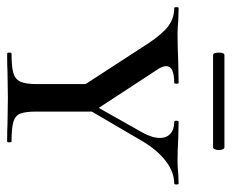

<svg xmlns="http://www.w3.org/2000/svg" viewBox="-76 -558 633 524"><g transform="rotate(90 240.0 -296.5)"><path d="M480 -456Q448 -456 417.5 -432.5Q387 -409 362 -366L283 -231V-81Q283 -50 288.5 -36Q294 -22 311 -17Q328 -12 365 -12Q367 -12 367 -6Q367 0 365 0Q333 0 315 -1L245 -2L177 -1Q158 0 125 0Q122 0 122 -6Q122 -12 125 -12Q161 -12 178 -17Q195 -22 201.5 -36.5Q208 -51 208 -81V-214L97 -385Q71 -424 49.5 -440Q28 -456 0 -456Q-2 -456 -2 -462Q-2 -468 0 -468L35 -467Q59 -465 69 -465Q99 -465 151 -467L205 -468Q207 -468 207 -462Q207 -456 205 -456Q159 -456 159 -434Q159 -423 169 -409L273 -250L339 -367Q355 -395 355 -417Q355 -435 343.5 -445.5Q332 -456 311 -456Q308 -456 308 -462Q308 -468 311 -468L355 -467Q391 -465 420 -465Q433 -465 453 -467L480 -468Q482 -468 482 -462Q482 -456 480 -456ZM122 -578Q122 -593 129 -593H380Q384 -593 386 -588.5Q388 -584 388 -578Q388 -572 386 -567Q384 -562 380 -562H129Q122 -562 122 -578Z"/></g></svg>

Font: Cormorant SC Medium
Style: Regular
Weight: 500
Designer: Christian Thalmann (Catharsis Fonts)
Version: Version 3.000